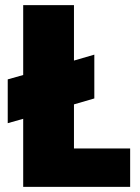

<svg xmlns="http://www.w3.org/2000/svg" viewBox="-20 -725 543 745"><path d="M267 -705V-490L346 -513V-343L267 -320V-149H485V0H70V-264L10 -247V-417L70 -434V-705Z"/></svg>

Font: SVN-Poppins ExtraBold
Style: Regular
Weight: 800
Designer: Ninad Kale (Devanagari), Jonny Pinhorn (Latin)
Foundry: Indian Type Foundry
Version: Version 3.002 2017; ttfautohint (v1.8.3)